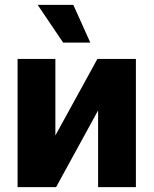

<svg xmlns="http://www.w3.org/2000/svg" viewBox="-20 -774 635 794"><path d="M382.8 -530.3H542V0H385.7V-317.4L211.9 0H52.7V-530.3H209V-213.9ZM135.7 -753.9H283.2L353.5 -597.7H241.2Z"/></svg>

Font: Pretendard Std ExtraBold
Style: Regular
Weight: 800
Designer: Base glyphs from Inter by Rasmus Andersson; Hangeul glyphs from Noto Sans CJK(Source Han Sans) by Jang Soo-young and Kan
Foundry: Kil Hyung-jin
Version: Version 1.309